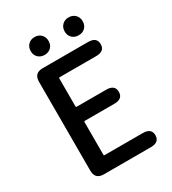

<svg xmlns="http://www.w3.org/2000/svg" viewBox="-218 -1039 1036 1155"><g transform="rotate(-30 300.0 -462.0)"><path d="M157 0Q97 0 97 -60V-677Q97 -737 157 -737H472Q532 -737 532 -688Q532 -639 472 -639H218Q213 -639 213 -634V-439Q213 -434 218 -434H423Q483 -434 483 -385Q483 -336 423 -336H218Q213 -336 213 -331V-103Q213 -98 218 -98H483Q543 -98 543 -49Q543 0 483 0ZM208 -800Q181 -800 163.5 -817Q146 -834 146 -861.5Q146 -889 163.5 -906.5Q181 -924 208 -924Q235 -924 252.5 -906.5Q270 -889 270 -861.5Q270 -834 252.5 -817Q235 -800 208 -800ZM444.5 -800Q417 -800 399.5 -817Q382 -834 382 -861.5Q382 -889 399.5 -906.5Q417 -924 444.5 -924Q472 -924 489.5 -906.5Q507 -889 507 -861.5Q507 -834 489.5 -817Q472 -800 444.5 -800Z"/></g></svg>

Font: Resource Han Rounded JP Medium
Style: Regular
Weight: 500
Designer: Cyano Hao (round all glyphs); Ryoko NISHIZUKA 西塚涼子 (kana, bopomofo & ideographs); Paul D. Hunt (Latin, Greek & Cyrillic)
Foundry: Cyano Hao
Version: 0.990